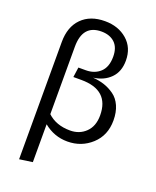

<svg xmlns="http://www.w3.org/2000/svg" viewBox="-172 -847 941 1158"><g transform="rotate(20 298.5 -268.0)"><path d="M346 -403Q386 -400 419.5 -389Q453 -378 484 -356Q515 -334 532.5 -294.5Q550 -255 550 -202Q550 -106 485.5 -47Q421 12 331 12Q246 12 179 -43V200L95 212V-541Q95 -638 149.5 -693Q204 -748 298 -748Q384 -748 440.5 -699Q497 -650 497 -567Q497 -496 455.5 -454Q414 -412 346 -403ZM324 -56Q384 -56 424 -95Q464 -134 464 -203Q464 -366 284 -366H233L242 -430H290Q345 -430 381 -463Q417 -496 417 -563Q417 -622 385 -652Q353 -682 299 -682Q179 -682 179 -541V-108Q234 -56 324 -56Z"/></g></svg>

Font: FiraGO Book
Style: Regular
Weight: 350
Designer: bBox Type
Foundry: bBox Type GmbH
Version: Version 1.001;PS 001.001;hotconv 1.0.88;makeotf.lib2.5.64775